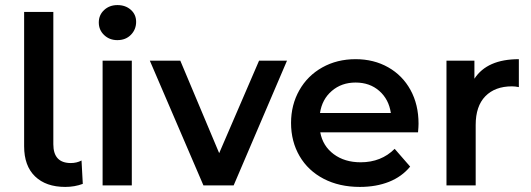

<svg xmlns="http://www.w3.org/2000/svg" viewBox="-20 -730 2089 756"><path d="M75 -154V-683H190V-162Q190 -88 259 -88Q282 -88 301 -98L306 -6Q274 6 237 6Q161 6 118 -35.5Q75 -77 75 -154Z M384 -491H499V0H384ZM516 -644Q516 -614 495.5 -593Q475 -572 442 -572Q411 -572 390 -592Q369 -612 369 -641.5Q369 -671 390 -690.5Q411 -710 442.5 -710Q474 -710 495 -691.5Q516 -673 516 -644Z M1110 -491 900 0H781L570 -491H690L843 -127L1000 -491Z M1626 -209H1241Q1251 -155 1294 -123Q1337 -91 1400 -91Q1481 -91 1534 -144L1595 -74Q1562 -34 1511.5 -14Q1461 6 1397 6Q1316 6 1254.5 -26Q1193 -58 1159.5 -115.5Q1126 -173 1126 -246Q1126 -317 1158.5 -374.5Q1191 -432 1249 -464.5Q1307 -497 1380 -497Q1452 -497 1508.5 -465Q1565 -433 1596.5 -375.5Q1628 -318 1628 -243Q1628 -231 1626 -209ZM1240 -285H1519Q1511 -339 1473.5 -372Q1436 -405 1380 -405Q1325 -405 1286.5 -372Q1248 -339 1240 -285Z M2023 -497V-387Q2008 -390 1996 -390Q1929 -390 1891 -351Q1853 -312 1853 -238V0H1738V-491H1848V-420Q1898 -497 2023 -497Z"/></svg>

Font: Montserrat Ace
Style: Bold
Weight: 600
Designer: Julieta Ulanovsky
Foundry: Julieta Ulanovsky
Version: Version 1